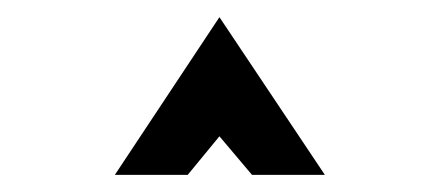

<svg xmlns="http://www.w3.org/2000/svg" viewBox="-20 -693 519 224"><path d="M236 -534 199 -489H114L236 -673L359 -489H274Z"/></svg>

Font: Josefin Sans
Style: Bold
Weight: 700
Designer: Santiago Orozco
Foundry: Typemade
Version: Version 2.000